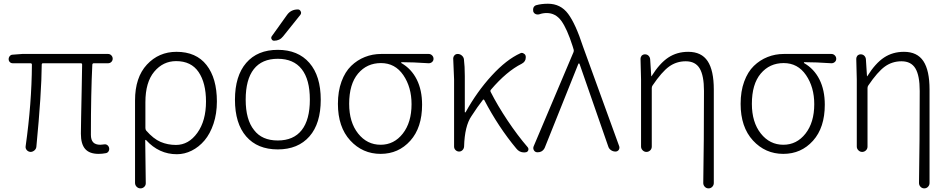

<svg xmlns="http://www.w3.org/2000/svg" viewBox="-20 -828 5189 1049"><path d="M518.6 12.7Q468.8 12.7 445.3 -14.2Q421.9 -41 421.9 -97.7Q421.9 -126 423.3 -189.9Q424.8 -253.9 426.3 -339.4Q427.7 -424.8 428.7 -474.6Q428.7 -482.4 421.9 -482.4H214.8Q208 -482.4 208 -474.6Q207 -319.3 178.7 -26.4Q177.7 -14.6 168 -6.3Q158.2 2 146.5 2Q133.8 1 126 -8.3Q118.2 -17.6 120.1 -29.3Q153.3 -264.6 154.3 -474.6Q154.3 -482.4 146.5 -482.4H49.8Q40 -482.4 33.7 -488.8Q27.3 -495.1 27.3 -504.9Q27.3 -514.6 33.7 -522Q40 -529.3 49.8 -529.3L101.6 -533.2H570.3Q581.1 -533.2 588.4 -525.4Q595.7 -517.6 595.7 -507.3Q595.7 -497.1 588.4 -489.7Q581.1 -482.4 570.3 -482.4H492.2Q485.4 -482.4 484.4 -474.6Q476.6 -321.3 476.6 -91.8Q476.6 -63.5 489.3 -50.3Q502 -37.1 528.3 -37.1Q535.2 -37.1 548.8 -39.1Q558.6 -41 566.4 -35.2Q574.2 -29.3 576.2 -19.5Q578.1 -9.8 573.2 -1.5Q568.4 6.8 558.6 8.8Q539.1 12.7 518.6 12.7Z M717.8 170.9V-279.3Q717.8 -405.3 782.7 -475.1Q847.7 -544.9 944.3 -544.9Q1051.8 -544.9 1108.4 -472.7Q1165 -400.4 1165 -273.4Q1165 -207 1146.5 -151.9Q1127.9 -96.7 1097.2 -60.5Q1066.4 -24.4 1027.3 -4.9Q988.3 14.6 946.3 14.6Q848.6 14.6 778.3 -62.5Q776.4 -64.5 774.9 -63.5Q773.4 -62.5 773.4 -60.5Q775.4 62.5 776.4 170.9Q777.3 183.6 768.6 192.4Q759.8 201.2 747.6 201.2Q735.4 201.2 726.6 192.4Q717.8 183.6 717.8 170.9ZM941.4 -36.1Q1010.7 -36.1 1058.1 -102.1Q1105.5 -168 1105.5 -273.4Q1105.5 -375 1064.9 -434.6Q1024.4 -494.1 942.4 -494.1Q871.1 -494.1 822.8 -436.5Q774.4 -378.9 774.4 -269.5V-128.9Q774.4 -121.1 778.3 -115.2Q818.4 -69.3 857.4 -52.7Q896.5 -36.1 941.4 -36.1Z M1368.2 -117.2Q1411.1 -60.5 1497.6 -60.5Q1584 -60.5 1628.4 -117.2Q1672.9 -173.8 1672.9 -283.7Q1672.9 -393.6 1628.4 -450.2Q1584 -506.8 1497.6 -506.8Q1411.1 -506.8 1366.7 -450.2Q1322.3 -393.6 1322.3 -283.7Q1322.3 -173.8 1368.2 -117.2ZM1670.9 -83Q1608.4 -11.7 1497.6 -11.7Q1386.7 -11.7 1325.2 -82.5Q1263.7 -153.3 1263.7 -283.2Q1263.7 -413.1 1325.2 -484.4Q1386.7 -555.7 1497.6 -555.7Q1608.4 -555.7 1670.4 -484.4Q1732.4 -413.1 1732.4 -283.2Q1732.4 -153.3 1670.9 -83ZM1547.9 -746.1Q1569.3 -776.4 1607.4 -776.4Q1618.2 -776.4 1623 -765.6Q1625 -761.7 1625 -757.8Q1625 -752 1621.1 -747.1L1526.4 -628.9Q1507.8 -605.5 1477.5 -605.5Q1467.8 -605.5 1463.9 -614.3Q1461.9 -617.2 1461.9 -621.1Q1461.9 -626 1464.8 -629.9Z M2059.6 12.7Q1960.9 12.7 1893.6 -60.5Q1826.2 -133.8 1826.2 -260.7Q1826.2 -329.1 1845.7 -382.3Q1865.2 -435.5 1898.4 -467.8Q1931.6 -500 1973.6 -516.6Q2015.6 -533.2 2062.5 -533.2H2322.3Q2333 -533.2 2340.8 -525.4Q2348.6 -517.6 2348.6 -506.8Q2348.6 -496.1 2340.8 -489.3Q2333 -482.4 2322.3 -482.4Q2236.3 -488.3 2173.8 -488.3Q2171.9 -488.3 2171.9 -486.3Q2171.9 -484.4 2172.9 -483.4Q2227.5 -452.1 2256.8 -394Q2286.1 -335.9 2286.1 -255.9Q2286.1 -130.9 2221.7 -59.1Q2157.2 12.7 2059.6 12.7ZM2059.6 -37.1Q2132.8 -37.1 2180.7 -98.1Q2228.5 -159.2 2228.5 -258.8Q2228.5 -351.6 2183.6 -417.5Q2138.7 -483.4 2061.5 -483.4Q1984.4 -483.4 1936 -425.8Q1887.7 -368.2 1887.7 -260.7Q1887.7 -160.2 1936.5 -98.6Q1985.4 -37.1 2059.6 -37.1Z M2863.3 -23.4Q2867.2 -18.6 2867.2 -12.7Q2867.2 -9.8 2866.2 -6.8Q2862.3 2.9 2852.5 3.9Q2848.6 4.9 2843.8 4.9Q2817.4 4.9 2800.8 -16.6Q2703.1 -133.8 2626 -281.2Q2624 -284.2 2621.6 -284.2Q2619.1 -284.2 2618.2 -282.2Q2589.8 -246.1 2555.7 -193.4Q2518.6 -139.6 2515.6 -27.3Q2514.6 -15.6 2506.8 -7.8Q2499 0 2488.3 0Q2477.5 0 2469.2 -7.8Q2460.9 -15.6 2460.9 -27.3V-394.5L2456.1 -508.8Q2456.1 -517.6 2461.9 -524.4Q2468.8 -533.2 2480.5 -533.2Q2493.2 -533.2 2502.9 -524.9Q2512.7 -516.6 2514.6 -504.9Q2519.5 -466.8 2519.5 -412.1V-215.8Q2519.5 -213.9 2521.5 -213.9Q2523.4 -213.9 2524.4 -215.8Q2585.9 -327.1 2666.5 -415Q2747.1 -502.9 2823.2 -537.1Q2827.1 -539.1 2831.1 -539.1Q2836.9 -539.1 2841.8 -535.2Q2851.6 -530.3 2852.5 -518.6Q2852.5 -516.6 2852.5 -513.7Q2852.5 -491.2 2830.1 -479.5Q2748 -438.5 2662.1 -337.9Q2657.2 -332 2661.1 -325.2Q2698.2 -252 2752.9 -169.9Q2807.6 -87.9 2863.3 -23.4Z M2956.1 -20.5Q2950.2 -7.8 2938.5 -1Q2929.7 3.9 2918.9 3.9Q2916 3.9 2914.1 3.9Q2902.3 2.9 2896.5 -7.8Q2893.6 -13.7 2893.6 -18.6Q2893.6 -23.4 2895.5 -28.3L3113.3 -543Q3116.2 -549.8 3114.3 -556.6L3108.4 -576.2Q3078.1 -670.9 3046.9 -713.9Q3015.6 -756.8 2966.8 -756.8Q2946.3 -756.8 2926.8 -750Q2916 -747.1 2906.7 -751Q2897.5 -754.9 2893.6 -764.6Q2892.6 -769.5 2892.6 -774.4Q2892.6 -780.3 2894.5 -786.1Q2899.4 -796.9 2910.2 -799.8Q2938.5 -807.6 2973.6 -807.6Q3043 -807.6 3084 -752.4Q3125 -697.3 3165 -574.2L3363.3 -28.3Q3364.3 -24.4 3364.3 -21.5Q3364.3 -14.6 3360.4 -8.8Q3353.5 0 3342.8 0Q3329.1 0 3317.9 -7.8Q3306.6 -15.6 3302.7 -29.3L3146.5 -478.5Q3145.5 -481.4 3143.1 -481.4Q3140.6 -481.4 3139.6 -478.5Z M3879.9 171.9Q3879.9 183.6 3871.6 192.4Q3863.3 201.2 3851.1 201.2Q3838.9 201.2 3830.6 192.4Q3822.3 183.6 3822.3 171.9Q3826.2 -53.7 3826.2 -331.1Q3826.2 -415 3802.7 -454.1Q3779.3 -493.2 3726.6 -493.2Q3675.8 -493.2 3635.7 -464.4Q3595.7 -435.5 3544.9 -360.4Q3541 -354.5 3541 -346.7V-27.3Q3541 -14.6 3532.2 -6.3Q3523.4 2 3511.7 2Q3500 2 3491.2 -6.8Q3482.4 -15.6 3482.4 -27.3V-393.6L3479.5 -506.8Q3479.5 -515.6 3485.4 -523.4Q3493.2 -531.2 3503.9 -531.2Q3515.6 -531.2 3523.4 -523.4Q3531.2 -515.6 3532.2 -503.9L3538.1 -412.1Q3538.1 -411.1 3539.1 -411.1Q3540 -411.1 3540 -412.1Q3584 -482.4 3631.3 -513.7Q3678.7 -544.9 3740.2 -544.9Q3812.5 -544.9 3846.2 -494.1Q3879.9 -443.4 3879.9 -338.9Z M4259.8 12.7Q4161.1 12.7 4093.8 -60.5Q4026.4 -133.8 4026.4 -260.7Q4026.4 -329.1 4045.9 -382.3Q4065.4 -435.5 4098.6 -467.8Q4131.8 -500 4173.8 -516.6Q4215.8 -533.2 4262.7 -533.2H4522.5Q4533.2 -533.2 4541 -525.4Q4548.8 -517.6 4548.8 -506.8Q4548.8 -496.1 4541 -489.3Q4533.2 -482.4 4522.5 -482.4Q4436.5 -488.3 4374 -488.3Q4372.1 -488.3 4372.1 -486.3Q4372.1 -484.4 4373 -483.4Q4427.7 -452.1 4457 -394Q4486.3 -335.9 4486.3 -255.9Q4486.3 -130.9 4421.9 -59.1Q4357.4 12.7 4259.8 12.7ZM4259.8 -37.1Q4333 -37.1 4380.9 -98.1Q4428.7 -159.2 4428.7 -258.8Q4428.7 -351.6 4383.8 -417.5Q4338.9 -483.4 4261.7 -483.4Q4184.6 -483.4 4136.2 -425.8Q4087.9 -368.2 4087.9 -260.7Q4087.9 -160.2 4136.7 -98.6Q4185.5 -37.1 4259.8 -37.1Z M5058.6 171.9Q5058.6 183.6 5050.3 192.4Q5042 201.2 5029.8 201.2Q5017.6 201.2 5009.3 192.4Q5001 183.6 5001 171.9Q5004.9 -53.7 5004.9 -331.1Q5004.9 -415 4981.4 -454.1Q4958 -493.2 4905.3 -493.2Q4854.5 -493.2 4814.5 -464.4Q4774.4 -435.5 4723.6 -360.4Q4719.7 -354.5 4719.7 -346.7V-27.3Q4719.7 -14.6 4710.9 -6.3Q4702.1 2 4690.4 2Q4678.7 2 4669.9 -6.8Q4661.1 -15.6 4661.1 -27.3V-393.6L4658.2 -506.8Q4658.2 -515.6 4664.1 -523.4Q4671.9 -531.2 4682.6 -531.2Q4694.3 -531.2 4702.1 -523.4Q4710 -515.6 4710.9 -503.9L4716.8 -412.1Q4716.8 -411.1 4717.8 -411.1Q4718.8 -411.1 4718.8 -412.1Q4762.7 -482.4 4810.1 -513.7Q4857.4 -544.9 4918.9 -544.9Q4991.2 -544.9 5024.9 -494.1Q5058.6 -443.4 5058.6 -338.9Z"/></svg>

Font: Gen Jyuu Gothic P Light
Style: Regular
Weight: 200
Designer: [Source Han Sans]
Ryoko NISHIZUKA  (kana & ideographs); Paul D. Hunt (Latin, Greek & Cyrillic); Wenlong ZHANG  (bopomofo
Version: Version 1.002.20150607